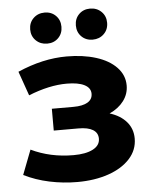

<svg xmlns="http://www.w3.org/2000/svg" viewBox="-54 -795 670 850"><g transform="rotate(-5 281.5 -370.0)"><path d="M525 -160Q525 -109 490 -70.5Q455 -32 394 -11Q333 10 256 10Q193 10 132 -3Q71 -16 19 -42L61 -151Q146 -110 249 -110Q304 -110 335.5 -126.5Q367 -143 367 -173Q367 -199 345 -212.5Q323 -226 281 -226H171V-323H267Q308 -323 330 -336Q352 -349 352 -374Q352 -400 324.5 -414Q297 -428 246 -428Q168 -428 76 -391L38 -499Q150 -548 256 -548Q329 -548 386.5 -530Q444 -512 477 -477.5Q510 -443 510 -397Q510 -359 487 -328.5Q464 -298 424 -280Q472 -265 498.5 -234Q525 -203 525 -160ZM106 -681Q106 -711 126 -730.5Q146 -750 176 -750Q206 -750 225.5 -730.5Q245 -711 245 -681Q245 -651 225.5 -631.5Q206 -612 176 -612Q146 -612 126 -631.5Q106 -651 106 -681ZM309 -681Q309 -711 328.5 -730.5Q348 -750 378 -750Q408 -750 428 -730.5Q448 -711 448 -681Q448 -651 428 -631.5Q408 -612 378 -612Q348 -612 328.5 -631.5Q309 -651 309 -681Z"/></g></svg>

Font: Montserrat Alternates
Style: Bold
Weight: 700
Designer: Julieta Ulanovsky
Foundry: Julieta Ulanovsky
Version: Version 7.200